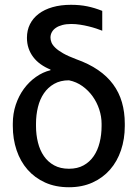

<svg xmlns="http://www.w3.org/2000/svg" viewBox="-20 -781 580 811"><path d="M93.8 -621.4Q93.8 -653.1 106.5 -678.6Q119.3 -704.2 143.3 -722.5Q167.3 -740.8 201.7 -750.7Q236.2 -760.7 279.8 -760.7Q299 -760.7 315.9 -759.1Q332.7 -757.5 348.5 -754.3Q364.3 -751.1 380 -746.3Q395.6 -741.5 411.9 -735.1V-651.3Q401.3 -655.5 386.4 -660.5Q371.4 -665.5 354 -669.7Q336.6 -674 318 -676.8Q299.4 -679.7 281.2 -679.7Q259.9 -679.7 243.6 -675.4Q227.3 -671.2 216.1 -663.5Q204.9 -655.9 199 -645.2Q193.2 -634.6 193.2 -622.2Q193.2 -612.6 197.4 -601.7Q201.7 -590.9 213.6 -579.4Q225.5 -567.8 246.6 -555.8Q267.8 -543.7 301.1 -531.2Q355.1 -512.1 394 -485.4Q432.9 -458.8 457.9 -424.7Q483 -390.6 495 -349.1Q507.1 -307.5 507.1 -258.5V-248.6Q507.1 -193.9 491.1 -146.5Q475.1 -99.1 444.8 -64.5Q414.4 -29.8 370.6 -9.9Q326.7 9.9 271.3 9.9Q214.8 9.9 170.8 -9.9Q126.8 -29.8 96.4 -64.5Q66.1 -99.1 50.1 -146.5Q34.1 -193.9 34.1 -248.6V-258.5Q34.1 -301.1 46.7 -338.8Q59.3 -376.4 81.1 -406.1Q103 -435.7 131.9 -456.1Q160.9 -476.6 193.2 -484.4V-487.2Q170.5 -496.4 152 -509.6Q133.5 -522.7 120.6 -539.8Q107.6 -556.8 100.7 -577.2Q93.8 -597.7 93.8 -621.4ZM132.1 -248.6Q132.1 -212 140.3 -179.2Q148.4 -146.3 165.5 -121.6Q182.5 -96.9 208.8 -82.6Q235.1 -68.2 271.3 -68.2Q307.2 -68.2 333.1 -82.6Q359 -96.9 375.9 -121.6Q392.8 -146.3 400.9 -179.2Q409.1 -212 409.1 -248.6V-258.5Q409.1 -288.4 399.3 -318.4Q389.6 -348.4 371.6 -373.6Q353.7 -398.8 328.3 -417.1Q302.9 -435.4 271.3 -441.8Q235.1 -441.8 208.8 -426.8Q182.5 -411.9 165.5 -386.9Q148.4 -361.9 140.3 -328.7Q132.1 -295.5 132.1 -258.5Z"/></svg>

Font: Interop
Style: Regular
Weight: 400
Designer: Rasmus Andersson, Google, Jang Haemin
Foundry: jhaemin
Version: Version 1.008